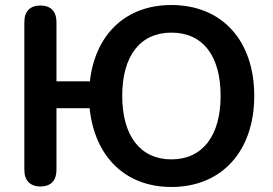

<svg xmlns="http://www.w3.org/2000/svg" viewBox="-20 -735 1087 765"><path d="M663 10C863 10 993 -132 993 -353C993 -574 864 -715 663 -715C481 -715 360 -599 338 -411H205V-647C205 -690 182 -713 141 -713C100 -713 77 -690 77 -647V-58C77 -16 100 8 141 8C183 8 205 -16 205 -58V-304H337C357 -111 479 10 663 10ZM663 -100C539 -100 467 -194 467 -353C467 -513 539 -605 663 -605C788 -605 859 -513 859 -353C859 -194 787 -100 663 -100Z"/></svg>

Font: Nunito
Style: Bold
Weight: 700
Designer: Vernon Adams
Foundry: Vernon Adams
Version: Version 3.602